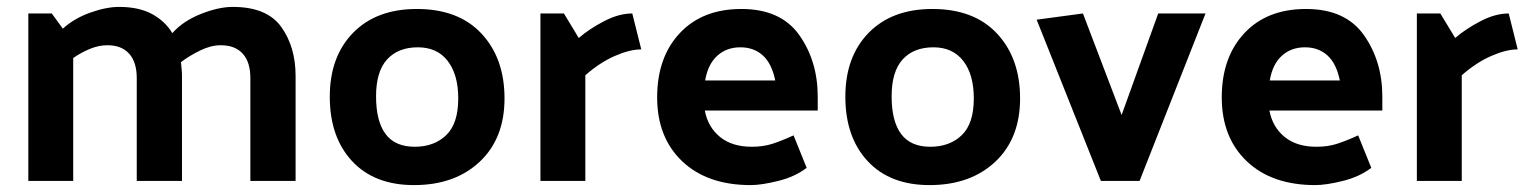

<svg xmlns="http://www.w3.org/2000/svg" viewBox="-20 -524 4419 556"><path d="M479 -428Q510 -463 561.5 -483.5Q613 -504 654 -504Q753 -504 794.5 -446Q836 -388 836 -304V0H705V-298Q705 -344 683 -368.5Q661 -393 619 -393Q591 -393 560 -378Q529 -363 504 -344Q505 -334 506 -324Q507 -314 507 -304V0H376V-298Q376 -344 354 -368.5Q332 -393 291 -393Q266 -393 240.5 -382.5Q215 -372 192 -356V0H62V-485H130L162 -441Q195 -471 241.5 -487.5Q288 -504 325 -504Q382 -504 420 -483.5Q458 -463 479 -428Z M1179 12Q1064 12 999.5 -57.5Q935 -127 935 -244Q935 -360 1002.5 -429Q1070 -498 1187 -498Q1308 -498 1374.5 -426.5Q1441 -355 1441 -239Q1441 -123 1369 -55.5Q1297 12 1179 12ZM1307 -239Q1307 -308 1276.5 -347.5Q1246 -387 1190 -387Q1133 -387 1101 -352Q1069 -317 1069 -245Q1069 -173 1096.5 -136Q1124 -99 1181 -99Q1237 -99 1272 -132.5Q1307 -166 1307 -239Z M1811 -485 1837 -381Q1804 -381 1760.5 -362Q1717 -343 1675 -306V0H1545V-485H1613L1656 -414Q1686 -440 1729 -462.5Q1772 -485 1811 -485Z M2154 12Q2028 12 1955.5 -57Q1883 -126 1883 -242Q1883 -358 1948.5 -428Q2014 -498 2127 -498Q2241 -498 2294.5 -422.5Q2348 -347 2348 -244V-204H2021Q2030 -156 2065 -127.5Q2100 -99 2157 -99Q2190 -99 2216.5 -107.5Q2243 -116 2278 -132L2316 -38Q2282 -12 2233.5 0Q2185 12 2154 12ZM2225 -291Q2215 -340 2189 -363.5Q2163 -387 2124 -387Q2084 -387 2057 -362.5Q2030 -338 2022 -291Z M2672 12Q2557 12 2492.5 -57.5Q2428 -127 2428 -244Q2428 -360 2495.5 -429Q2563 -498 2680 -498Q2801 -498 2867.5 -426.5Q2934 -355 2934 -239Q2934 -123 2862 -55.5Q2790 12 2672 12ZM2800 -239Q2800 -308 2769.5 -347.5Q2739 -387 2683 -387Q2626 -387 2594 -352Q2562 -317 2562 -245Q2562 -173 2589.5 -136Q2617 -99 2674 -99Q2730 -99 2765 -132.5Q2800 -166 2800 -239Z M3168 0 2982 -467 3116 -485 3228 -191 3334 -485H3471L3280 0Z M3789 12Q3663 12 3590.5 -57Q3518 -126 3518 -242Q3518 -358 3583.5 -428Q3649 -498 3762 -498Q3876 -498 3929.5 -422.5Q3983 -347 3983 -244V-204H3656Q3665 -156 3700 -127.5Q3735 -99 3792 -99Q3825 -99 3851.5 -107.5Q3878 -116 3913 -132L3951 -38Q3917 -12 3868.5 0Q3820 12 3789 12ZM3860 -291Q3850 -340 3824 -363.5Q3798 -387 3759 -387Q3719 -387 3692 -362.5Q3665 -338 3657 -291Z M4349 -485 4375 -381Q4342 -381 4298.5 -362Q4255 -343 4213 -306V0H4083V-485H4151L4194 -414Q4224 -440 4267 -462.5Q4310 -485 4349 -485Z"/></svg>

Font: Palanquin Dark
Style: Regular
Weight: 400
Designer: Pria Ravichandran
Version: Version 1.001